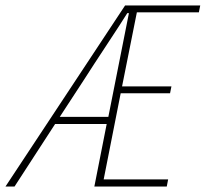

<svg xmlns="http://www.w3.org/2000/svg" viewBox="-79 -680 750 700"><path d="M231 -395 139 -254H316L391 -632H385Q362 -595 310.5 -517Q259 -439 231 -395ZM-59 0 377 -660H651L646 -635H420L366 -365H546L541 -340H361L299 -26H534L529 0H265L310 -228H122L-26 0Z"/></svg>

Font: TypoPRO Source Code Pro
Style: Italic
Weight: 200
Italic angle: -11°
Monospace: yes
Designer: Paul D. Hunt, Teo Tuominen
Foundry: Adobe Systems Incorporated
Version: Version 1.030;PS 1.0;hotconv 1.0.84;makeotf.lib2.5.63406